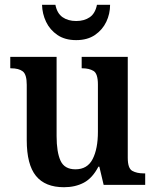

<svg xmlns="http://www.w3.org/2000/svg" viewBox="-20 -774 651 804"><path d="M248 10Q169 10 130.5 -37.5Q92 -85 92 -187V-419Q92 -462 75.5 -475Q59 -488 26 -488H23V-536H217V-204Q217 -137 233.5 -101Q250 -65 296 -65Q346 -65 368 -108Q390 -151 390 -222V-420Q390 -466 371.5 -477Q353 -488 325 -488H322V-536H515V-113Q515 -69 534 -58.5Q553 -48 581 -48H588V0H414L396 -76H392Q367 -28 331 -9Q295 10 248 10ZM299 -606Q252 -606 220.5 -627.5Q189 -649 173 -682.5Q157 -716 156 -754H212Q219 -718 242 -702Q265 -686 299 -686Q333 -686 356 -702Q379 -718 386 -754H441Q441 -716 425 -682.5Q409 -649 377.5 -627.5Q346 -606 299 -606Z"/></svg>

Font: Noto Serif Myanmar SemiCondensed SemiBold
Style: Regular
Weight: 600
Width: 4
Designer: Ben Mitchell and the Monotype Design Team
Foundry: Monotype Imaging Inc.
Version: Version 2.106; ttfautohint (v1.8.4.7-5d5b)